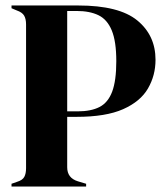

<svg xmlns="http://www.w3.org/2000/svg" viewBox="-20 -680 605 700"><path d="M22 0V-10L42 -17Q62 -23 68.5 -35Q75 -47 75 -67V-591Q75 -611 68 -623Q61 -635 41 -642L22 -650V-660H265Q414 -660 480.5 -605.5Q547 -551 547 -462Q547 -405 519.5 -357.5Q492 -310 429 -282Q366 -254 259 -254H225V-70Q225 -31 264 -19L294 -10V0ZM225 -274H263Q312 -274 343 -290Q374 -306 389 -346Q404 -386 404 -457Q404 -529 387.5 -569Q371 -609 339 -624.5Q307 -640 259 -640H225Z"/></svg>

Font: DeepMind Serif Display
Style: Regular
Weight: 400
Designer: Frank Grießhammer / Modifications: Colophon Foundry
Foundry: Colophon Foundry
Version: Version 5.003; ttfautohint (v1.8.2)